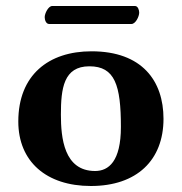

<svg xmlns="http://www.w3.org/2000/svg" viewBox="-20 -610 606 640"><path d="M41 -205C41 -72 134 10 283 10C436 10 525 -76 525 -214C525 -340 454 -439 285 -439C142 -439 41 -360 41 -205ZM278 -389C363 -389 383 -326 383 -187C383 -72 342 -40 297 -40C193 -40 183 -151 183 -228C183 -315 192 -389 278 -389ZM418 -530C432 -530 444 -555 444 -568C444 -576 440 -590 430 -590H154C141 -590 129 -565 129 -553C129 -544 133 -530 144 -530Z"/></svg>

Font: Libertinus Sans
Style: Bold
Weight: 700
Designer: Philipp H. Poll, Khaled Hosny
Foundry: Caleb Maclennan
Version: Version 7.050;RELEASE